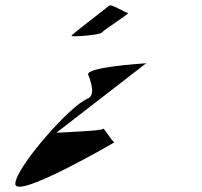

<svg xmlns="http://www.w3.org/2000/svg" viewBox="-20 -769 765 726"><path d="M38 -74C38 -12 413 -231 413 -231C405 -231 370 -291 370 -282C370 -274 201 -268 193 -267L533 -530C499 -527 313 -515 313 -488C313 -486 356 -394 298 -394H310C255 -380 38 -136 38 -74ZM250 -633C250 -629 358 -636 365 -646C372 -656 474 -720 464 -720C454 -720 399 -757 392 -747C384 -739 250 -639 250 -633ZM533 -530C541 -531 543 -531 534 -531C534 -531 533 -530 533 -530Z"/></svg>

Font: Ampere
Style: SCSuExt
Weight: 400
Version: Version 1